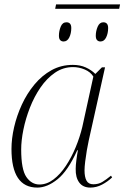

<svg xmlns="http://www.w3.org/2000/svg" viewBox="-20 -840 564 870"><path d="M524 -820 520 -800H230L234 -820ZM435 -652Q426 -652 420 -658Q414 -664 414 -678Q414 -699 422.5 -719Q431 -739 448 -739Q470 -739 470 -713Q470 -689 461 -670.5Q452 -652 435 -652ZM268 -652Q259 -652 253 -658Q247 -664 247 -678Q247 -699 255 -719Q263 -739 281 -739Q303 -739 303 -713Q303 -689 294 -670.5Q285 -652 268 -652ZM149 10Q32 10 32 -165Q32 -212 44 -264Q56 -316 79 -366Q102 -416 136 -457Q170 -498 213.5 -522Q257 -546 310 -546Q343 -546 368.5 -534.5Q394 -523 412 -505L442 -535H456L382 -203Q378 -185 373.5 -159Q369 -133 366 -108Q363 -83 363 -68Q363 -38 372 -21.5Q381 -5 403 -5Q426 -5 443.5 -15.5Q461 -26 483 -44L488 -36Q468 -17 442.5 -3.5Q417 10 389 10Q356 10 339 -13Q322 -36 323 -75Q323 -90 326 -114Q329 -138 333 -159H330Q288 -66 241 -28Q194 10 149 10ZM159 -4Q192 -4 222.5 -27Q253 -50 278.5 -88.5Q304 -127 323 -173Q342 -219 353 -265L403 -493Q390 -514 364 -525Q338 -536 311 -536Q266 -536 229 -510.5Q192 -485 163.5 -443.5Q135 -402 115.5 -352Q96 -302 86 -252.5Q76 -203 76 -163Q76 -72 99.5 -38Q123 -4 159 -4Z"/></svg>

Font: Noto Serif Display ExtraLight
Style: Italic
Weight: 200
Italic angle: -12°
Designer: Monotype Design Team
Foundry: Monotype Imaging Inc.
Version: Version 2.009